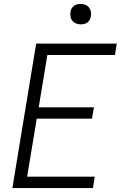

<svg xmlns="http://www.w3.org/2000/svg" viewBox="-20 -957 640 977"><path d="M43 0 164 -735H574L565 -677H221L177 -411H458L448 -353H167L118 -58H462L453 0ZM391 -833Q378 -833 367 -837.5Q356 -842 348.5 -851Q341 -860 339 -872.5Q337 -885 339 -898Q340 -906 345 -914.5Q350 -923 357.5 -928Q365 -933 373.5 -935Q382 -937 390 -937Q403 -937 414.5 -932.5Q426 -928 433 -919Q440 -910 442.5 -897.5Q445 -885 442 -872Q441 -864 436 -855.5Q431 -847 424 -842Q417 -837 408 -835Q399 -833 391 -833Z"/></svg>

Font: Iosevka Aile Light Oblique
Style: Regular
Weight: 300
Italic angle: -9°
Designer: Belleve Invis
Foundry: Belleve Invis
Version: Version 31.1.0; ttfautohint (v1.8.4)